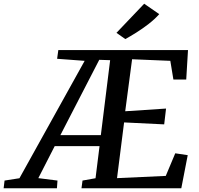

<svg xmlns="http://www.w3.org/2000/svg" viewBox="-108 -1012 1068 1032"><path d="M-88.5 0 -83.5 -41.5 -3.5 -54 347 -685 199 -696 205.5 -743H902.5L893 -584.5H824L807.5 -685L602 -693.5L565 -414L784.5 -428.5L774.5 -343.5L559 -354L521 -54.5L783 -66.5L834 -188L901 -178L866.5 0H330L335.5 -41.5L405.5 -54L427 -226.5H186L98 -54.5L201 -41.5L198 0ZM216.5 -285.5H434L484 -688.5L425.5 -690.5ZM565.5 -802 518 -835.5 667 -992 748 -936Q724 -909 690.8 -883.2Q657.5 -857.5 624 -836.5Q590.5 -815.5 565.5 -802Z"/></svg>

Font: Merriweather Medium
Style: Italic
Weight: 500
Italic angle: -7.8°
Version: Version 2.101